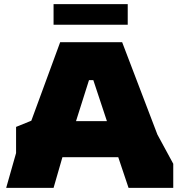

<svg xmlns="http://www.w3.org/2000/svg" viewBox="-20 -912 871 932"><path d="M10 0 58 -169V-296L132 -326L272 -707H573L744 -259L821 -117V0H604L554 -149H283L240 0ZM349 -324H499L433 -523H412ZM240 -792V-892H600V-792Z"/></svg>

Font: Rowdies
Style: Bold
Weight: 700
Designer: Jaikishan Patel
Version: Version 1.000; ttfautohint (v1.8.3)